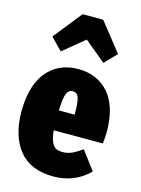

<svg xmlns="http://www.w3.org/2000/svg" viewBox="-127 -908 734 1000"><g transform="rotate(15 240.0 -408.0)"><path d="M246.1 -713.9 130.9 -619.1 68.8 -683.1 190.9 -835.9H301.8L422.9 -683.1L360.8 -619.1ZM471.2 -273.9Q471.2 -253.4 466.8 -212.9H202.1Q205.6 -173.3 215.6 -151.4Q225.6 -129.4 239.5 -122.3Q253.4 -115.2 275.9 -115.2Q301.3 -115.2 325 -125.7Q348.6 -136.2 378.9 -158.2L454.1 -58.1Q376 20 261.2 20Q138.2 20 76.2 -56.6Q14.2 -133.3 14.2 -265.1Q14.2 -350.6 38.8 -414.8Q63.5 -479 116.2 -516.6Q168.9 -554.2 244.1 -554.2Q348.1 -554.2 409.7 -482.9Q471.2 -411.6 471.2 -273.9ZM286.1 -319.8V-328.1Q286.1 -385.3 278.1 -410.2Q270 -435.1 246.1 -435.1Q223.6 -435.1 213.4 -411.4Q203.1 -387.7 201.2 -319.8Z"/></g></svg>

Font: Fira Sans Compressed Heavy
Style: Regular
Weight: 900
Width: 1
Designer: Carrois Corporate & Edenspiekermann AG
Foundry: Carrois Corporate GbR & Edenspiekermann AG
Version: Version 4.203;PS 004.203;hotconv 1.0.88;makeotf.lib2.5.64775